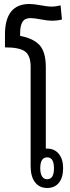

<svg xmlns="http://www.w3.org/2000/svg" viewBox="-20 -937 350 964"><path d="M284.2 -910.2 291 -838.9Q268.1 -833 238.8 -833Q220.7 -833 185.5 -839.6Q150.4 -846.2 132.8 -846.2Q104.5 -846.2 92.8 -826.9Q81.1 -807.6 81.1 -770V-756.8Q149.4 -743.7 179.7 -709.2Q210 -674.8 210 -600.1V-190.9H216.8Q253.4 -190.9 275.1 -164.6Q296.9 -138.2 296.9 -92.8Q296.9 -45.9 275.9 -19.5Q254.9 6.8 216.8 6.8Q177.7 6.8 155.8 -22Q133.8 -50.8 133.8 -103V-603Q133.8 -657.2 106.2 -678.2Q78.6 -699.2 4.9 -699.2V-763.2Q4.9 -917 127.9 -917Q149.9 -917 184.8 -910.4Q219.7 -903.8 236.8 -903.8Q260.7 -903.8 284.2 -910.2ZM216.8 -147Q182.1 -147 182.1 -91.8Q182.1 -66.4 190.9 -51.8Q199.7 -37.1 216.8 -37.1Q251 -37.1 251 -91.8Q251 -147 216.8 -147Z"/></svg>

Font: Noto Sans Thai Looped ExtraCond
Style: Regular
Weight: 400
Width: 2
Designer: Sasikarn Vongin, Ben Mitchell
Foundry: The Fontpad Ltd
Version: Version 1.00